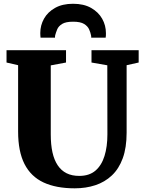

<svg xmlns="http://www.w3.org/2000/svg" viewBox="-20 -1016 782 1044"><path d="M386.5 8Q285 8 216.5 -24Q148 -56 113.2 -124.2Q78.5 -192.5 78.5 -300.5V-661.5L15.5 -676V-743H339V-676L256 -660.5V-285Q256 -230 265.2 -188Q274.5 -146 293.8 -117.2Q313 -88.5 342 -74Q371 -59.5 411 -59.5Q465.5 -59.5 499 -88.2Q532.5 -117 548.2 -167.8Q564 -218.5 564 -285.5L563.5 -661L477.5 -676V-743H734V-676L668.5 -661.5V-294.5Q668.5 -213 647.5 -155.5Q626.5 -98 588.2 -62Q550 -26 498.5 -9Q447 8 386.5 8ZM377.5 -995.5Q435.5 -995.5 475.2 -973Q515 -950.5 535.5 -914.2Q556 -878 556 -835.5Q556 -829 555.8 -823Q555.5 -817 554.5 -811H476Q476 -813.5 476 -817Q476 -820.5 475 -824Q472 -839.5 464.5 -856.5Q457 -873.5 437.2 -885.8Q417.5 -898 377.5 -898Q337.5 -898 317.8 -885.8Q298 -873.5 291 -856.2Q284 -839 280 -824Q279.5 -820.5 279.2 -817Q279 -813.5 279 -811H200.5Q200 -817 199.5 -823.2Q199 -829.5 199 -836Q199 -878.5 219.5 -914.8Q240 -951 279.8 -973.2Q319.5 -995.5 377.5 -995.5Z"/></svg>

Font: Merriweather 24pt Black
Style: Regular
Weight: 900
Designer: Eben Sorkin
Foundry: Eben Sorkin
Version: Version 2.100